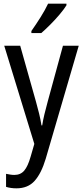

<svg xmlns="http://www.w3.org/2000/svg" viewBox="-20 -786 452 1046"><path d="M3 -537H90L176 -232Q185 -200 193 -167.5Q201 -135 206 -103H210Q214 -130 222 -163.5Q230 -197 240 -233L323 -537H409L229 79Q205 159 168.5 199.5Q132 240 70 240Q54 240 40 238Q26 236 13 232V161Q23 163 35 165Q47 167 58 167Q92 167 112 143.5Q132 120 147 67L167 -2ZM342 -757Q329 -736 305 -707.5Q281 -679 253.5 -651.5Q226 -624 205 -606H151V-617Q177 -654 201.5 -693Q226 -732 242 -766H342Z"/></svg>

Font: Noto Sans Thai Looped Condensed
Style: Regular
Weight: 400
Width: 3
Designer: Sasikarn Vongin, Ben Mitchell
Foundry: The Fontpad Ltd
Version: Version 1.001; ttfautohint (v1.8.4.7-5d5b)